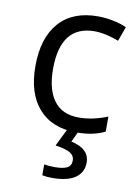

<svg xmlns="http://www.w3.org/2000/svg" viewBox="-88 -604 651 902"><g transform="rotate(10 238.0 -152.5)"><path d="M299.8 9.8Q183.6 9.8 119.9 -61.8Q56.2 -133.3 56.2 -264.2Q56.2 -398.4 120.8 -471.7Q185.5 -544.9 305.2 -544.9Q343.8 -544.9 382.3 -536.6Q420.9 -528.3 442.9 -517.1L418 -448.2Q391.1 -459 359.4 -466.1Q327.6 -473.1 303.2 -473.1Q140.1 -473.1 140.1 -265.1Q140.1 -166.5 179.9 -113.8Q219.7 -61 297.9 -61Q364.7 -61 435.1 -89.8V-18.1Q381.3 9.8 299.8 9.8ZM372.1 141.1Q372.1 188.5 334.7 214.4Q297.4 240.2 224.1 240.2Q199.2 240.2 177.2 235.8V184.1Q199.2 188 228 188Q266.6 188 286.4 178.2Q306.2 168.5 306.2 142.1Q306.2 121.1 286.9 108.2Q267.6 95.2 214.4 86.9L257.3 0H311L284.2 56.2Q372.1 75.2 372.1 141.1Z"/></g></svg>

Font: HunimalSansv1.5
Style: Regular
Weight: 400
Foundry: Ascender Corporation
Version: Version 1.10